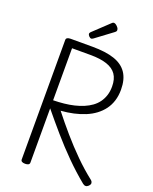

<svg xmlns="http://www.w3.org/2000/svg" viewBox="-263 -1670 1452 1824"><g transform="rotate(20 463.5 -758.5)"><path d="M225 14Q203 14 192 7Q181 0 181 -14V-1222Q181 -1236 192.5 -1243Q204 -1250 226 -1250H446Q581 -1250 668 -1220.5Q755 -1191 798 -1126.5Q841 -1062 841 -958Q841 -897 825 -846Q809 -795 779 -754.5Q749 -714 707 -682.5Q665 -651 612 -629Q559 -607 498 -593.5Q437 -580 370 -575Q444 -481 523 -389.5Q602 -298 687.5 -213Q773 -128 866 -55Q877 -47 880 -31Q883 -15 864 3Q851 15 837 15.5Q823 16 808 4Q709 -77 616 -170Q523 -263 436.5 -363Q350 -463 269 -562V-14Q269 0 258 7Q247 14 225 14ZM269 -644Q325 -645 378 -650.5Q431 -656 479 -667.5Q527 -679 568.5 -696.5Q610 -714 644 -738.5Q678 -763 701.5 -795.5Q725 -828 738 -868Q751 -908 751 -958Q751 -1033 719 -1079.5Q687 -1126 621 -1148Q555 -1170 456 -1170H269ZM410 -1318Q397 -1318 385 -1331Q373 -1344 373 -1354Q373 -1358 374.5 -1362.5Q376 -1367 382 -1373L540 -1522Q545 -1527 549.5 -1530Q554 -1533 562 -1533Q572 -1533 584 -1524Q596 -1515 605 -1503Q614 -1491 614 -1479Q614 -1472 611.5 -1467Q609 -1462 599 -1454L430 -1328Q423 -1324 418.5 -1321Q414 -1318 410 -1318Z"/></g></svg>

Font: Playwrite VN
Style: Regular
Weight: 400
Designer: Veronika Burian, José Scaglione
Foundry: TypeTogether
Version: Version 1.002